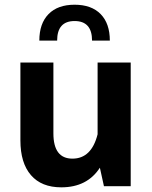

<svg xmlns="http://www.w3.org/2000/svg" viewBox="-20 -802 654 827"><path d="M149.4 -627Q149.4 -700.7 189 -741.2Q228.5 -781.7 301.3 -781.7Q374 -781.7 413.6 -741.2Q453.1 -700.7 453.1 -627H376.5Q376.5 -711.4 301.3 -711.4Q226.1 -711.4 226.1 -627ZM67.9 -197.3V-532.7H210V-227.5Q210 -118.7 292 -118.7Q374 -118.7 400.4 -223.6V-532.7H543V0H427.7L410.2 -79.6Q355.5 4.9 244.1 4.9Q158.7 4.9 113.3 -47.6Q67.9 -100.1 67.9 -197.3Z"/></svg>

Font: Estedad-FD Bold
Style: Regular
Weight: 700
Designer: Amin Abedi
Version: Version 7.3